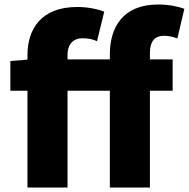

<svg xmlns="http://www.w3.org/2000/svg" viewBox="-20 -833 839 853"><path d="M26 -430H102V0H280V-430H468V0H646V-430H747V-569H646V-596C646 -653 670 -674 709 -674C728 -674 749 -670 768 -662L799 -794C774 -803 733 -813 683 -813C525 -813 468 -711 468 -591V-569H280V-589C280 -640 309 -663 345 -663C376 -663 393 -658 411 -650L443 -781C416 -792 372 -802 323 -802C163 -802 102 -704 102 -588V-568L26 -562Z"/></svg>

Font: ChiuKong Gothic MN Heavy
Style: Regular
Weight: 900
Designer: Ryoko NISHIZUKA 西塚涼子 (kana, bopomofo & ideographs); Paul D. Hunt (Latin, Greek & Cyrillic); Sandoll Communications 산돌커뮤니
Foundry: Adobe
Version: Version 1.300